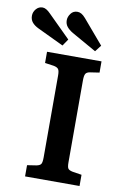

<svg xmlns="http://www.w3.org/2000/svg" viewBox="-165 -1004 681 1062"><g transform="rotate(10 175.5 -473.5)"><path d="M54 0V-63L106 -71Q126 -75 131.5 -85Q137 -95 137 -122V-582Q137 -607 130.5 -616.5Q124 -626 104 -630L54 -637V-700H360V-637L307 -629Q289 -626 283 -615.5Q277 -605 277 -578V-118Q277 -92 283 -83.5Q289 -75 309 -71L360 -63V0ZM315 -749 177 -827Q155 -840 143 -855Q131 -870 131 -891Q131 -910 144.5 -928.5Q158 -947 182 -947Q193 -947 204 -941Q215 -935 228 -920L343 -785ZM132 -749 -15 -819Q-38 -830 -50.5 -845Q-63 -860 -63 -882Q-63 -903 -48.5 -920Q-34 -937 -12 -937Q8 -937 33 -911L158 -787Z"/></g></svg>

Font: Literata 12pt SemiBold
Style: Regular
Weight: 600
Designer: Latin by Veronika Burian and Jose Scaglione. Greek by Irene Vlachou. Cyrillic by Vera Evstafieva.
Foundry: TypeTogether
Version: Version 3.002